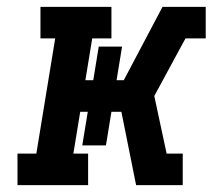

<svg xmlns="http://www.w3.org/2000/svg" viewBox="-20 -540 640 560"><path d="M31 0V-92H86L141 -428H98V-520H305V-428H249L229 -306H252L268 -404H336L320 -306H341L454 -520H580V-428H521L430 -260L466 -92H513V0H377L334 -214H305L289 -116H220L236 -214H214L194 -92H237V0Z"/></svg>

Font: Iosevka Etoile SmBdObl
Style: Regular
Weight: 600
Italic angle: -9°
Designer: Belleve Invis
Foundry: Belleve Invis
Version: Version 15.5.2; ttfautohint (v1.8.4)